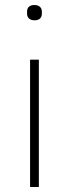

<svg xmlns="http://www.w3.org/2000/svg" viewBox="-20 -746 275 766"><path d="M118 -665C139 -665 147 -677 147 -691V-700C147 -714 138 -726 117 -726C96 -726 88 -714 88 -700V-691C88 -677 97 -665 118 -665ZM100 0H135V-508H100Z"/></svg>

Font: IBM Plex Devanagari ExtraLight
Style: Regular
Weight: 200
Designer: Mike Abbink, Paul van der Laan, Pieter van Rosmalen, Erin McLaughlin
Foundry: Bold Monday
Version: Version 1.0